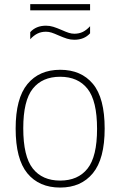

<svg xmlns="http://www.w3.org/2000/svg" viewBox="-20 -878 569 908"><path d="M54 -270Q54 -413 109.8 -480.5Q165.5 -548 264.5 -548Q364 -548 419.5 -481.2Q475 -414.5 475 -270Q475 -126.5 419.2 -58.8Q363.5 9 264.5 9Q165 9 109.5 -58.2Q54 -125.5 54 -270ZM439 -268.5Q439 -401 394 -458Q349 -515 264.5 -515Q180 -515 135 -458.5Q90 -402 90 -271.5Q90 -138.5 135 -81.2Q180 -24 264.5 -24Q349 -24 394 -80.8Q439 -137.5 439 -268.5ZM257 -710.5Q237 -719.5 223.8 -723.8Q210.5 -728 197.5 -728Q175 -728 157.2 -719.2Q139.5 -710.5 123 -692.5V-726Q150.5 -756.5 197.5 -756.5Q215.5 -756.5 232.2 -751.2Q249 -746 272 -736Q292 -727 305.2 -722.8Q318.5 -718.5 331.5 -718.5Q354 -718.5 371.8 -727.2Q389.5 -736 406 -754V-720.5Q378.5 -690 331.5 -690Q313.5 -690 296.8 -695.2Q280 -700.5 257 -710.5ZM123 -829V-858.5H406V-829Z"/></svg>

Font: Encode Sans Thin
Style: Regular
Weight: 250
Designer: Multiple Designers
Foundry: Impallari Type
Version: Version 2.000